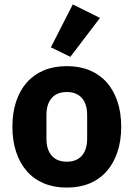

<svg xmlns="http://www.w3.org/2000/svg" viewBox="-20 -836 604 868"><path d="M36 0ZM282 12Q224 12 178.5 -7Q133 -26 101.5 -62Q70 -98 53 -149Q36 -200 36 -263Q36 -326 53 -377Q70 -428 101.5 -463.5Q133 -499 178.5 -518Q224 -537 282 -537Q340 -537 385.5 -518Q431 -499 462.5 -463.5Q494 -428 511 -377Q528 -326 528 -263Q528 -200 511 -149Q494 -98 462.5 -62Q431 -26 385.5 -7Q340 12 282 12ZM282 -105Q326 -105 350 -132Q374 -159 374 -209V-316Q374 -366 350 -393Q326 -420 282 -420Q238 -420 214 -393Q190 -366 190 -316V-209Q190 -159 214 -132Q238 -105 282 -105ZM298 -579 210 -622 309 -816 432 -755Z"/></svg>

Font: Aneliza ExtraBold
Style: Regular
Weight: 800
Designer: Mike Abbink, Paul van der Laan, Pieter van Rosmalen
Foundry: Bold Monday
Version: Version 3.001;September 8, 2019;FontCreator 11.5.0.2425 64-b